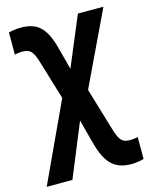

<svg xmlns="http://www.w3.org/2000/svg" viewBox="-118 -627 748 945"><g transform="rotate(-15 256.0 -155.0)"><path d="M1 240H132L244 -33L272 74C300 184 336 240 434 240C455 240 476 237 497 231V119C482 123 468 124 458 124C417 124 403 109 384 43L321 -168L500 -544H370L264 -291L239 -386C211 -496 179 -550 80 -550C60 -550 39 -547 18 -542V-429C34 -433 47 -434 57 -434C102 -434 113 -411 130 -355L188 -163Z"/></g></svg>

Font: Kathrein 77 Bold Condensed
Style: Regular
Weight: 700
Width: 3
Designer: Lazydogs Typefoundry, based on Open Sans by Ascender Corporation
Foundry: Lazydogs Typefoundry
Version: Version 1.003;PS 001.003;hotconv 1.0.88;makeotf.lib2.5.64775